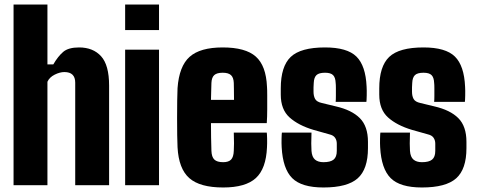

<svg xmlns="http://www.w3.org/2000/svg" viewBox="-20 -820 2125 850"><path d="M40 0V-800H190V-535H216Q237 -571 260 -590.5Q283 -610 330 -610Q392 -610 427.5 -571Q463 -532 463 -441V0H313V-454Q313 -501 265 -501Q245 -501 222 -489.5Q199 -478 190 -458V0Z M534 -687V-800H684V-687ZM534 0V-600H684V0Z M1015 -233H1161Q1162 -228 1162.5 -206.5Q1163 -185 1162 -168Q1158 -73 1112.5 -31.5Q1067 10 968 10Q865 10 818 -31.5Q771 -73 766 -168Q765 -185 764.5 -220.5Q764 -256 764 -297.5Q764 -339 764.5 -375Q765 -411 766 -430Q773 -527 819.5 -568.5Q866 -610 966 -610Q1067 -610 1112.5 -569.5Q1158 -529 1162 -436Q1163 -425 1163 -397.5Q1163 -370 1163 -336.5Q1163 -303 1161 -275H914Q914 -243 914.5 -212Q915 -181 916 -152Q917 -125 929 -113.5Q941 -102 968 -102Q992 -102 1003 -113.5Q1014 -125 1015 -152Q1017 -177 1015 -233ZM966 -498Q940 -498 928.5 -487.5Q917 -477 916 -453Q915 -435 915 -416.5Q915 -398 914 -378H1016Q1016 -405 1015.5 -427Q1015 -449 1015 -453Q1014 -477 1002.5 -487.5Q991 -498 966 -498Z M1412 10Q1315 10 1273.5 -31.5Q1232 -73 1227 -168Q1226 -185 1226.5 -206.5Q1227 -228 1228 -233H1359Q1357 -177 1359 -152Q1361 -125 1374.5 -113.5Q1388 -102 1412 -102Q1443 -102 1457 -113.5Q1471 -125 1471 -152V-184Q1471 -199 1463.5 -210Q1456 -221 1439 -225L1368 -245Q1301 -265 1262 -300Q1223 -335 1223 -401V-429Q1223 -526 1267 -568Q1311 -610 1419 -610Q1517 -610 1558 -569.5Q1599 -529 1603 -436Q1604 -420 1603.5 -397Q1603 -374 1602 -369H1466Q1467 -378 1467 -395.5Q1467 -413 1467 -429.5Q1467 -446 1466 -453Q1465 -477 1454.5 -487.5Q1444 -498 1419 -498Q1392 -498 1381 -487.5Q1370 -477 1369 -453Q1368 -442 1368 -433.5Q1368 -425 1368 -414Q1368 -395 1375 -382Q1382 -369 1405 -364L1467 -349Q1537 -333 1573 -297Q1609 -261 1609 -192V-164Q1609 -71 1563.5 -30.5Q1518 10 1412 10Z M1848 10Q1751 10 1709.5 -31.5Q1668 -73 1663 -168Q1662 -185 1662.5 -206.5Q1663 -228 1664 -233H1795Q1793 -177 1795 -152Q1797 -125 1810.5 -113.5Q1824 -102 1848 -102Q1879 -102 1893 -113.5Q1907 -125 1907 -152V-184Q1907 -199 1899.5 -210Q1892 -221 1875 -225L1804 -245Q1737 -265 1698 -300Q1659 -335 1659 -401V-429Q1659 -526 1703 -568Q1747 -610 1855 -610Q1953 -610 1994 -569.5Q2035 -529 2039 -436Q2040 -420 2039.5 -397Q2039 -374 2038 -369H1902Q1903 -378 1903 -395.5Q1903 -413 1903 -429.5Q1903 -446 1902 -453Q1901 -477 1890.5 -487.5Q1880 -498 1855 -498Q1828 -498 1817 -487.5Q1806 -477 1805 -453Q1804 -442 1804 -433.5Q1804 -425 1804 -414Q1804 -395 1811 -382Q1818 -369 1841 -364L1903 -349Q1973 -333 2009 -297Q2045 -261 2045 -192V-164Q2045 -71 1999.5 -30.5Q1954 10 1848 10Z"/></svg>

Font: Big Shoulders Display Black
Style: Regular
Weight: 900
Designer: Patric King
Foundry: XO Type Co
Version: Version 1.000; ttfautohint (v1.8.2)